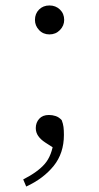

<svg xmlns="http://www.w3.org/2000/svg" viewBox="-20 -511 363 703"><path d="M76 172 65 146Q118 119 144 89Q170 59 177 4L188 38L146 11Q129 0 120 -13Q111 -26 111 -42Q111 -62 123.5 -76Q136 -90 159 -90Q172 -90 184 -86Q196 -82 206 -71Q211 -58 212.5 -46Q214 -34 214 -17Q214 50 176.5 96.5Q139 143 76 172ZM161 -385Q138 -385 123 -401Q108 -417 108 -438Q108 -461 123 -476Q138 -491 161 -491Q184 -491 199.5 -476Q215 -461 215 -438Q215 -417 199.5 -401Q184 -385 161 -385Z"/></svg>

Font: Noto Serif SC
Style: Regular
Weight: 200
Designer: Ryoko NISHIZUKA 西塚涼子 (kana & ideographs); Frank Grießhammer (Latin, Greek & Cyrillic); Wenlong ZHANG 张文龙 (bopomofo); San
Foundry: Adobe
Version: Version 2.001;hotconv 1.1.0;makeotfexe 2.6.0